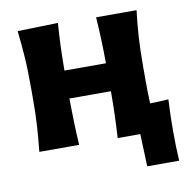

<svg xmlns="http://www.w3.org/2000/svg" viewBox="-74 -576 762 781"><g transform="rotate(-10 307.0 -185.0)"><path d="M50 0Q55.5 -53.5 58.8 -103.8Q62 -154 62 -216V-266Q62 -340.5 58.2 -393Q54.5 -445.5 48.5 -499L215.5 -503.5Q212 -457 210.2 -411.8Q208.5 -366.5 208 -308H379.5Q379 -365 377.2 -409.2Q375.5 -453.5 372.5 -499H539.5Q533 -445.5 529.5 -393Q526 -340.5 526 -266V-216Q526 -161.5 528 -116Q547.5 -116.5 566.5 -117.2Q585.5 -118 604 -119.5Q602 -82.5 601.2 -50.2Q600.5 -18 600.5 13.5Q600.5 43.5 601.2 73.8Q602 104 604 134H472L467 0H373.5Q376.5 -48.5 378 -93.8Q379.5 -139 379.5 -192.5H208Q208.5 -139 210 -93.8Q211.5 -48.5 214.5 0Z"/></g></svg>

Font: Commissioner Flair
Style: Bold
Weight: 700
Designer: Kostas Bartsokas
Foundry: Kostas Bartsokas
Version: Version 1.000; ttfautohint (v1.8.3)